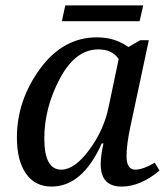

<svg xmlns="http://www.w3.org/2000/svg" viewBox="-20 -685 619 715"><path d="M365.2 -150.9H358.9Q287.1 9.8 171.9 9.8Q110.8 9.8 76.9 -38.3Q43 -86.4 43 -172.9Q43 -310.5 128.7 -428.2Q214.4 -545.9 340.8 -545.9Q408.7 -545.9 458 -509.8L502 -535.2H534.2L465.8 -214.8Q451.2 -146 451.2 -104Q451.2 -53.2 483.9 -53.2Q512.2 -53.2 556.2 -79.1L574.2 -49.8Q502.4 9.8 433.1 9.8Q355 9.8 355 -73.2Q355 -105 365.2 -150.9ZM421.9 -464.8Q398.9 -501 346.2 -501Q260.7 -501 202.9 -392.3Q145 -283.7 145 -168.9Q145 -53.2 208 -53.2Q257.8 -53.2 312.5 -127Q367.2 -200.7 384.8 -288.1ZM500 -606H210.4L223.1 -665H513.2Z"/></svg>

Font: Droid Serif
Style: Italic
Weight: 400
Italic angle: -12°
Designer: Monotype Design team
Foundry: Monotype Imaging Inc.
Version: Version 1.03